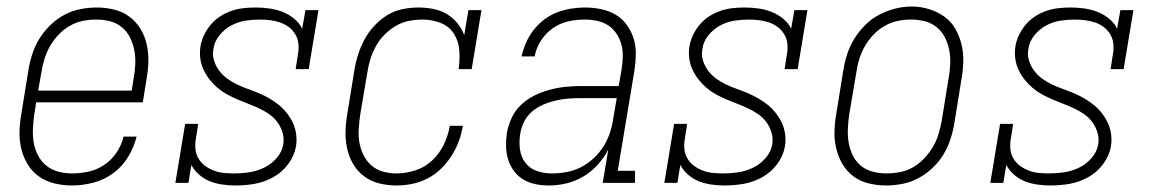

<svg xmlns="http://www.w3.org/2000/svg" viewBox="-20 -561 3540 589"><path d="M201 8Q173 8 146.5 1.5Q120 -5 99 -20Q78 -35 64.5 -57.5Q51 -80 45 -106Q39 -132 40 -160Q41 -188 46 -215L67 -345Q71 -370 79 -395Q87 -420 101 -442.5Q115 -465 134.5 -484Q154 -503 177.5 -515.5Q201 -528 226.5 -533Q252 -538 277 -538Q304 -538 330.5 -531.5Q357 -525 377.5 -509.5Q398 -494 411.5 -471.5Q425 -449 430.5 -423Q436 -397 435 -369.5Q434 -342 429 -315L418 -247H91L85 -209Q82 -188 81 -166Q80 -144 83.5 -123.5Q87 -103 96.5 -84.5Q106 -66 122 -53Q138 -40 158.5 -34.5Q179 -29 201 -29Q226 -29 251.5 -34.5Q277 -40 299.5 -55Q322 -70 337.5 -93Q353 -116 359 -142H399Q391 -109 373 -79.5Q355 -50 327 -29.5Q299 -9 266 -0.5Q233 8 201 8ZM384 -283 390 -321Q394 -342 395 -364Q396 -386 392 -406.5Q388 -427 379 -445.5Q370 -464 354.5 -477Q339 -490 318.5 -495.5Q298 -501 276 -501Q255 -501 234.5 -497Q214 -493 194.5 -482Q175 -471 159.5 -454.5Q144 -438 133.5 -419.5Q123 -401 116.5 -380.5Q110 -360 107 -339L97 -283Z M702 8Q702 8 702 8Q702 8 702 8Q682 8 661.5 5Q641 2 623.5 -5Q606 -12 591 -25Q576 -38 567 -55L558 0H518L548 -181H588L581 -136Q578 -120 579.5 -104Q581 -88 589 -74.5Q597 -61 609.5 -52Q622 -43 636.5 -37.5Q651 -32 667 -30.5Q683 -29 699 -29Q722 -29 745 -32.5Q768 -36 790 -46.5Q812 -57 828.5 -76Q845 -95 849 -118Q852 -137 846.5 -155Q841 -173 830.5 -187Q820 -201 805.5 -211Q791 -221 775 -228.5Q759 -236 742 -242.5Q725 -249 708.5 -256Q692 -263 676.5 -271.5Q661 -280 647.5 -291.5Q634 -303 623 -317Q612 -331 604.5 -347Q597 -363 594.5 -381.5Q592 -400 595 -419Q598 -437 606.5 -454.5Q615 -472 627.5 -486.5Q640 -501 656.5 -511.5Q673 -522 691 -528Q709 -534 727.5 -536Q746 -538 764 -538Q785 -538 806.5 -535Q828 -532 847 -524.5Q866 -517 882 -504Q898 -491 907 -473L917 -530H957L927 -349H887L894 -394Q897 -410 895.5 -426Q894 -442 886 -455.5Q878 -469 866 -478Q854 -487 839.5 -492Q825 -497 809 -499Q793 -501 777 -501Q755 -501 732.5 -497.5Q710 -494 689.5 -483Q669 -472 653.5 -453Q638 -434 635 -412Q631 -393 636.5 -375.5Q642 -358 652.5 -344Q663 -330 677.5 -319.5Q692 -309 708 -301.5Q724 -294 741 -288Q758 -282 774.5 -275Q791 -268 806.5 -259Q822 -250 835.5 -239Q849 -228 860 -214Q871 -200 878.5 -184Q886 -168 888.5 -149.5Q891 -131 888 -112Q883 -83 864 -57.5Q845 -32 817.5 -17Q790 -2 761 3Q732 8 702 8Z M1197 8Q1169 8 1143 1.5Q1117 -5 1096.5 -20.5Q1076 -36 1063 -58.5Q1050 -81 1044.5 -107Q1039 -133 1040 -160.5Q1041 -188 1046 -215L1067 -345Q1071 -370 1078.5 -393.5Q1086 -417 1098 -439.5Q1110 -462 1128 -481.5Q1146 -501 1168 -514.5Q1190 -528 1215 -533Q1240 -538 1264 -538Q1287 -538 1309.5 -533.5Q1332 -529 1350.5 -518Q1369 -507 1383 -490Q1397 -473 1404 -453L1417 -530H1457L1427 -349H1387Q1391 -378 1389 -406.5Q1387 -435 1372.5 -457.5Q1358 -480 1332 -490.5Q1306 -501 1277 -501Q1256 -501 1235 -497Q1214 -493 1195 -482Q1176 -471 1160 -455Q1144 -439 1133.5 -420Q1123 -401 1116.5 -380.5Q1110 -360 1107 -339L1085 -209Q1082 -188 1080.5 -166Q1079 -144 1082.5 -124Q1086 -104 1095 -85.5Q1104 -67 1119.5 -53.5Q1135 -40 1155 -34.5Q1175 -29 1197 -29Q1225 -29 1254.5 -38.5Q1284 -48 1306.5 -69.5Q1329 -91 1342 -118.5Q1355 -146 1360 -175H1400Q1396 -151 1387.5 -128Q1379 -105 1365.5 -83.5Q1352 -62 1333 -43.5Q1314 -25 1291.5 -13.5Q1269 -2 1245 3Q1221 8 1197 8Z M1665 8Q1643 8 1623 4Q1603 0 1586 -10Q1569 -20 1557 -36Q1545 -52 1539 -71Q1533 -90 1532.5 -111Q1532 -132 1535 -153Q1539 -176 1549.5 -199Q1560 -222 1578.5 -239.5Q1597 -257 1619.5 -268Q1642 -279 1666 -285.5Q1690 -292 1713.5 -294.5Q1737 -297 1760 -297H1878L1887 -349Q1890 -368 1890.5 -387.5Q1891 -407 1886 -425Q1881 -443 1871 -458Q1861 -473 1846 -483Q1831 -493 1812 -497Q1793 -501 1774 -501Q1749 -501 1723.5 -495.5Q1698 -490 1676 -474.5Q1654 -459 1639.5 -436.5Q1625 -414 1620 -388H1580Q1585 -410 1594 -430.5Q1603 -451 1617 -469Q1631 -487 1649.5 -501Q1668 -515 1689 -523Q1710 -531 1731.5 -534.5Q1753 -538 1774 -538Q1799 -538 1823.5 -533Q1848 -528 1868.5 -516Q1889 -504 1903 -484.5Q1917 -465 1924 -442Q1931 -419 1930.5 -393.5Q1930 -368 1926 -343L1875 -37H1928V0H1829L1846 -102Q1833 -77 1813.5 -55.5Q1794 -34 1769.5 -19.5Q1745 -5 1718 1.5Q1691 8 1665 8ZM1673 -29Q1695 -29 1717.5 -33Q1740 -37 1761 -47.5Q1782 -58 1800 -74.5Q1818 -91 1830.5 -110.5Q1843 -130 1850.5 -152Q1858 -174 1861 -196L1872 -260H1760Q1741 -260 1722.5 -258.5Q1704 -257 1684.5 -252.5Q1665 -248 1646.5 -240Q1628 -232 1612.5 -219Q1597 -206 1588 -188Q1579 -170 1576 -151Q1572 -127 1575 -103.5Q1578 -80 1591.5 -62Q1605 -44 1627 -36.5Q1649 -29 1673 -29Z M2202 8Q2202 8 2202 8Q2202 8 2202 8Q2182 8 2161.5 5Q2141 2 2123.5 -5Q2106 -12 2091 -25Q2076 -38 2067 -55L2058 0H2018L2048 -181H2088L2081 -136Q2078 -120 2079.5 -104Q2081 -88 2089 -74.5Q2097 -61 2109.5 -52Q2122 -43 2136.5 -37.5Q2151 -32 2167 -30.5Q2183 -29 2199 -29Q2222 -29 2245 -32.5Q2268 -36 2290 -46.5Q2312 -57 2328.5 -76Q2345 -95 2349 -118Q2352 -137 2346.5 -155Q2341 -173 2330.5 -187Q2320 -201 2305.5 -211Q2291 -221 2275 -228.5Q2259 -236 2242 -242.5Q2225 -249 2208.5 -256Q2192 -263 2176.5 -271.5Q2161 -280 2147.5 -291.5Q2134 -303 2123 -317Q2112 -331 2104.5 -347Q2097 -363 2094.5 -381.5Q2092 -400 2095 -419Q2098 -437 2106.5 -454.5Q2115 -472 2127.5 -486.5Q2140 -501 2156.5 -511.5Q2173 -522 2191 -528Q2209 -534 2227.5 -536Q2246 -538 2264 -538Q2285 -538 2306.5 -535Q2328 -532 2347 -524.5Q2366 -517 2382 -504Q2398 -491 2407 -473L2417 -530H2457L2427 -349H2387L2394 -394Q2397 -410 2395.5 -426Q2394 -442 2386 -455.5Q2378 -469 2366 -478Q2354 -487 2339.5 -492Q2325 -497 2309 -499Q2293 -501 2277 -501Q2255 -501 2232.5 -497.5Q2210 -494 2189.5 -483Q2169 -472 2153.5 -453Q2138 -434 2135 -412Q2131 -393 2136.5 -375.5Q2142 -358 2152.5 -344Q2163 -330 2177.5 -319.5Q2192 -309 2208 -301.5Q2224 -294 2241 -288Q2258 -282 2274.5 -275Q2291 -268 2306.5 -259Q2322 -250 2335.5 -239Q2349 -228 2360 -214Q2371 -200 2378.5 -184Q2386 -168 2388.5 -149.5Q2391 -131 2388 -112Q2383 -83 2364 -57.5Q2345 -32 2317.5 -17Q2290 -2 2261 3Q2232 8 2202 8Z M2698 8Q2671 8 2644.5 1.5Q2618 -5 2597.5 -20.5Q2577 -36 2564 -58.5Q2551 -81 2545 -107Q2539 -133 2540 -160.5Q2541 -188 2546 -215L2567 -345Q2571 -370 2579 -395Q2587 -420 2601 -442.5Q2615 -465 2634.5 -484.5Q2654 -504 2677.5 -516Q2701 -528 2726 -534.5Q2751 -541 2777 -541Q2804 -541 2830 -533Q2856 -525 2877 -510Q2898 -495 2911 -472Q2924 -449 2930 -423.5Q2936 -398 2935 -370Q2934 -342 2929 -315L2908 -185Q2904 -160 2896 -135Q2888 -110 2874.5 -87.5Q2861 -65 2841 -46Q2821 -27 2797.5 -14.5Q2774 -2 2748.5 3Q2723 8 2698 8ZM2699 -29Q2720 -29 2741 -33Q2762 -37 2781 -48Q2800 -59 2815.5 -75.5Q2831 -92 2842 -110.5Q2853 -129 2859 -149.5Q2865 -170 2869 -191L2890 -321Q2894 -342 2895 -364Q2896 -386 2892 -407Q2888 -428 2878.5 -446.5Q2869 -465 2853 -478Q2837 -491 2816.5 -496Q2796 -501 2774 -501Q2753 -501 2732.5 -496.5Q2712 -492 2693 -481Q2674 -470 2659 -454Q2644 -438 2633 -419Q2622 -400 2616 -380Q2610 -360 2607 -339L2585 -209Q2582 -188 2581 -166Q2580 -144 2583.5 -123.5Q2587 -103 2596 -84.5Q2605 -66 2620.5 -53Q2636 -40 2657 -34.5Q2678 -29 2699 -29Z M3202 8Q3202 8 3202 8Q3202 8 3202 8Q3182 8 3161.5 5Q3141 2 3123.5 -5Q3106 -12 3091 -25Q3076 -38 3067 -55L3058 0H3018L3048 -181H3088L3081 -136Q3078 -120 3079.5 -104Q3081 -88 3089 -74.5Q3097 -61 3109.5 -52Q3122 -43 3136.5 -37.5Q3151 -32 3167 -30.5Q3183 -29 3199 -29Q3222 -29 3245 -32.5Q3268 -36 3290 -46.5Q3312 -57 3328.5 -76Q3345 -95 3349 -118Q3352 -137 3346.5 -155Q3341 -173 3330.5 -187Q3320 -201 3305.5 -211Q3291 -221 3275 -228.5Q3259 -236 3242 -242.5Q3225 -249 3208.5 -256Q3192 -263 3176.5 -271.5Q3161 -280 3147.5 -291.5Q3134 -303 3123 -317Q3112 -331 3104.5 -347Q3097 -363 3094.5 -381.5Q3092 -400 3095 -419Q3098 -437 3106.5 -454.5Q3115 -472 3127.5 -486.5Q3140 -501 3156.5 -511.5Q3173 -522 3191 -528Q3209 -534 3227.5 -536Q3246 -538 3264 -538Q3285 -538 3306.5 -535Q3328 -532 3347 -524.5Q3366 -517 3382 -504Q3398 -491 3407 -473L3417 -530H3457L3427 -349H3387L3394 -394Q3397 -410 3395.5 -426Q3394 -442 3386 -455.5Q3378 -469 3366 -478Q3354 -487 3339.5 -492Q3325 -497 3309 -499Q3293 -501 3277 -501Q3255 -501 3232.5 -497.5Q3210 -494 3189.5 -483Q3169 -472 3153.5 -453Q3138 -434 3135 -412Q3131 -393 3136.5 -375.5Q3142 -358 3152.5 -344Q3163 -330 3177.5 -319.5Q3192 -309 3208 -301.5Q3224 -294 3241 -288Q3258 -282 3274.5 -275Q3291 -268 3306.5 -259Q3322 -250 3335.5 -239Q3349 -228 3360 -214Q3371 -200 3378.5 -184Q3386 -168 3388.5 -149.5Q3391 -131 3388 -112Q3383 -83 3364 -57.5Q3345 -32 3317.5 -17Q3290 -2 3261 3Q3232 8 3202 8Z"/></svg>

Font: Iosevka Curly Slab XLtObl
Style: Regular
Weight: 200
Italic angle: -9°
Monospace: yes
Designer: Belleve Invis
Foundry: Belleve Invis
Version: Version 11.1.0; ttfautohint (v1.8.3)